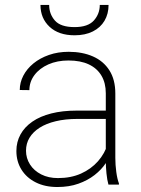

<svg xmlns="http://www.w3.org/2000/svg" viewBox="-20 -748 571 778"><path d="M408.7 -97.2V-370.1Q408.7 -411.6 391.1 -441.4Q373.5 -471.2 339.8 -487.1Q306.2 -502.9 257.3 -502.9Q211.9 -502.9 176 -487.1Q140.1 -471.2 119.6 -443.8Q99.1 -416.5 99.1 -382.8L60.1 -383.3Q60.1 -413.6 74.5 -441.4Q88.9 -469.2 115.5 -491Q142.1 -512.7 178.5 -525.4Q214.8 -538.1 258.3 -538.1Q314 -538.1 356.7 -519.3Q399.4 -500.5 423.3 -462.9Q447.3 -425.3 447.3 -369.1V-108.4Q447.3 -80.1 451.2 -51.3Q455.1 -22.5 461.9 -4.9V0H419.4Q414.1 -18.6 411.4 -45.4Q408.7 -72.3 408.7 -97.2ZM421.4 -299.8 422.4 -266.1H293.5Q244.6 -266.1 206.1 -256.8Q167.5 -247.6 140.6 -230.5Q113.8 -213.4 99.6 -189.9Q85.4 -166.5 85.4 -137.2Q85.4 -106.9 101.6 -81.5Q117.7 -56.2 147 -41.3Q176.3 -26.4 214.8 -26.4Q267.6 -26.4 308.3 -44.7Q349.1 -63 377 -94.5Q404.8 -126 417.5 -167.5L434.6 -139.2Q426.3 -113.3 408.7 -86.9Q391.1 -60.5 363.3 -38.8Q335.4 -17.1 297.9 -3.7Q260.3 9.8 212.4 9.8Q162.1 9.8 124.8 -9Q87.4 -27.8 66.9 -60.8Q46.4 -93.8 46.4 -136.2Q46.4 -172.9 63 -203.1Q79.6 -233.4 111.1 -255.1Q142.6 -276.9 187.7 -288.3Q232.9 -299.8 289.6 -299.8ZM384.3 -728H419.9Q419.9 -691.9 403.6 -664.1Q387.2 -636.2 356.2 -620.6Q325.2 -605 282.2 -605Q217.8 -605 180.9 -639.4Q144 -673.8 144 -728H179.2Q179.2 -691.4 202.4 -664.8Q225.6 -638.2 282.2 -638.2Q336.4 -638.2 360.4 -665Q384.3 -691.9 384.3 -728Z"/></svg>

Font: Roboto ExtraLight
Style: Regular
Weight: 250
Designer: Christian Robertson
Foundry: Google
Version: Version 3.009; 2024